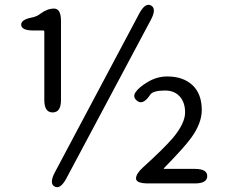

<svg xmlns="http://www.w3.org/2000/svg" viewBox="-20 -770 943 806"><path d="M209 13Q186 0 210 -46L565 -714Q590 -760 614 -747Q638 -734 614 -688L258 -20Q233 26 209 13ZM603 0Q551 0 551 -21Q551 -41 581 -68Q666 -145 705 -190Q757 -252 757 -298Q757 -340 734.5 -365Q712 -390 673 -390Q623 -390 611 -373Q582 -329 558 -345Q535 -361 548.5 -382Q562 -403 600.5 -426Q639 -449 682 -449Q749 -449 788 -412.5Q827 -376 827 -308Q827 -253 783 -192Q756 -154 673 -69L669 -65Q665 -61 670 -61H798Q850 -61 850 -31Q850 0 798 0ZM201 -298Q166 -298 166 -350V-637Q166 -642 161 -642H121Q71 -642 69 -665Q67 -688 116 -697Q135 -701 149 -712Q178 -734 207 -734Q236 -734 236 -682V-350Q236 -298 201 -298Z"/></svg>

Font: Resource Han Rounded KR
Style: Regular
Weight: 400
Designer: Cyano Hao (round all glyphs); Ryoko NISHIZUKA 西塚涼子 (kana, bopomofo & ideographs); Paul D. Hunt (Latin, Greek & Cyrillic)
Foundry: Cyano Hao
Version: 0.990